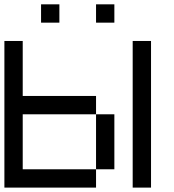

<svg xmlns="http://www.w3.org/2000/svg" viewBox="-20 -853 790 873"><path d="M0 0V-666.7H83.3V-416.7H416.7V-333.3H83.3V-83.3H416.7V0ZM666.7 0H583.3V-666.7H666.7ZM166.7 -750V-833.3H250V-750ZM416.7 -83.3V-333.3H500V-83.3ZM416.7 -750V-833.3H500V-750Z"/></svg>

Font: Galmuri11 Regular
Style: Regular
Weight: 400
Designer: Minseo Lee (Quiple)
Version: Version 2.356;hotconv 1.1.0;makeotfexe 2.6.0 DEVELOPMENT